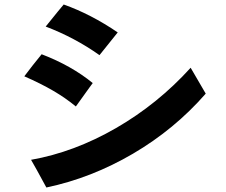

<svg xmlns="http://www.w3.org/2000/svg" viewBox="-20 -730 1002 853"><path d="M183 -612 238 -680Q247 -690 263 -710Q384 -667 503 -586L422 -485Q312 -563 183 -612ZM378 -342 317 -257Q271 -295 216 -327Q161 -359 88 -391Q124 -439 165 -489Q298 -438 392 -361ZM186 103 144 26 118 -20Q310 -54 495.5 -161Q681 -268 827 -429L894 -314Q755 -155 570.5 -47Q386 61 186 103Z"/></svg>

Font: Gmarket Sans TTF Bold
Style: Regular
Weight: 700
Designer: Creative Director : Sungho Lee; Art Director : Kiwoong Choi; Project Manager : Sori Yang, Jongwook Yoon; Font Designer :
Foundry: Sandoll Inc.
Version: Version 1.000;hotconv 1.0.109;makeotfexe 2.5.65596